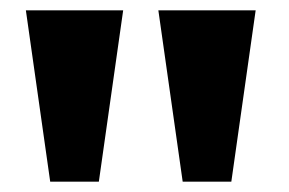

<svg xmlns="http://www.w3.org/2000/svg" viewBox="-20 -762 559 371"><path d="M427 -411H333L286 -742H474ZM171 -411H77L30 -742H218Z"/></svg>

Font: Morrison Black
Style: Regular
Weight: 900
Designer: Pablo Impallari, Rodrigo Fuenzalida (Modified by Dan O. Williams)
Version: Version 0.03;June 6, 2019;FontCreator 11.5.0.2425 64-bit; tt